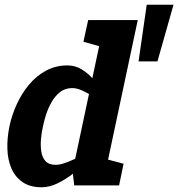

<svg xmlns="http://www.w3.org/2000/svg" viewBox="-20 -785 755 813"><path d="M287.3 -60 423.3 -700H563.3L429.3 -70ZM287.3 -60 429.3 -70 414.3 0H294.3ZM392.3 -163.3 402.3 -160Q402.3 -160 387.7 -143Q373 -126 347.8 -101Q322.7 -76 291 -51Q259.3 -26 224.5 -9Q189.7 8 156.7 8L216.3 -87Q232.3 -87 255 -94.8Q277.7 -102.7 301.7 -114.2Q325.7 -125.7 346 -136.7Q366.3 -147.7 379.3 -155.5Q392.3 -163.3 392.3 -163.3ZM429.3 -336.7Q429.3 -336.7 414.8 -348.2Q400.3 -359.7 377.8 -374.3Q355.3 -389 330.8 -400.5Q306.3 -412 286 -412L265.7 -508Q298.7 -508 326.3 -491Q354 -474 375.3 -449Q396.7 -424 411 -399Q425.3 -374 433 -357Q440.7 -340 440.7 -340ZM286 -412Q256.7 -412 235.7 -396.2Q214.7 -380.3 199.8 -355Q185 -329.7 175.8 -302Q166.7 -274.3 162 -250Q156.3 -225.7 153.7 -197.5Q151 -169.3 154.7 -144Q158.3 -118.7 172.7 -102.8Q187 -87 216.3 -87L156.7 8Q107 8 75.3 -14Q43.7 -36 28 -73Q12.3 -110 11.2 -156Q10 -202 20 -250Q30 -298 51.2 -344Q72.3 -390 103.3 -427Q134.3 -464 175.2 -486Q216 -508 265.7 -508ZM353.3 -700H433.3L427.3 -581.7L333.3 -608.3ZM404.3 0 403 -118.3 503.3 -91.7 484.3 0ZM601.3 -765H714.7L646.7 -525H566.7Z"/></svg>

Font: Epunda Slab Light
Style: Italic
Weight: 300
Italic angle: -12°
Designer: Simon Atzbach
Foundry: typofactur
Version: Version 1.102